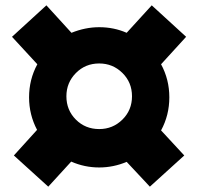

<svg xmlns="http://www.w3.org/2000/svg" viewBox="-20 -727 742 720"><path d="M584 -238 671 -144 542 -27 455 -120Q405 -99 352 -99Q297 -99 247 -121L161 -27L32 -144L119 -240Q89 -297 89 -362Q89 -429 120 -486L25 -589L154 -707L248 -604Q300 -625 352 -625Q407 -625 455 -604L549 -707L678 -589L584 -486Q615 -429 615 -362Q615 -295 584 -238ZM352 -243Q403 -243 439 -278.5Q475 -314 475 -366Q475 -418 439 -453.5Q403 -489 352 -489Q300 -489 264.5 -453Q229 -417 229 -366Q229 -314 264.5 -278.5Q300 -243 352 -243Z"/></svg>

Font: Arvo
Style: Bold
Weight: 700
Designer: Anton Koovit (Cyrillic Expansion: Cyreal)
Foundry: Anton Koovit, Yassin Baggar
Version: Version 3.000